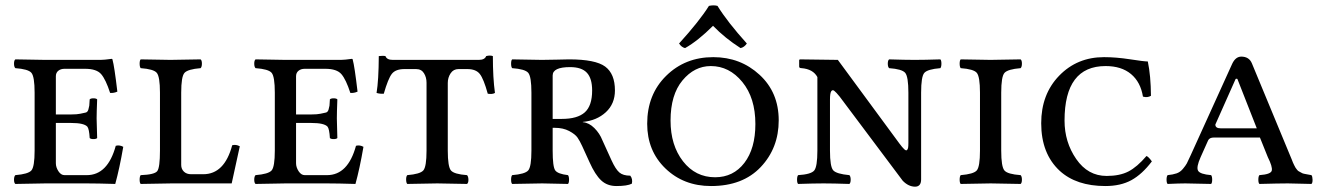

<svg xmlns="http://www.w3.org/2000/svg" viewBox="-20 -683 4920 715"><path d="M245.1 -225.1H188V-75.2Q188 -60.1 197.5 -45.4Q207 -30.8 220.2 -30.8H303.2Q381.3 -30.8 411.1 -140.1Q425.3 -144 439 -136.2Q424.8 -54.2 409.2 2Q343.3 0 303.2 0H148.9Q79.1 1 37.1 2Q32.2 -2 32.2 -13.9Q32.2 -25.9 37.1 -30.8Q85 -34.7 96.9 -48.3Q108.9 -62 108.9 -122.1V-337.9Q108.9 -397.9 96.9 -411.9Q85 -425.8 37.1 -429.2Q32.2 -434.1 32.2 -446Q32.2 -458 37.1 -461.9L147.9 -460H355Q368.2 -460 396 -463.9Q398.9 -463.9 398.9 -460.9Q405.8 -437 417 -341.8Q403.8 -335.9 390.1 -336.9Q374 -386.7 356.9 -406.7Q339.8 -426.8 296.9 -426.8H220.2Q206.1 -426.8 197 -419.4Q188 -412.1 188 -398.9V-256.8H245.1Q267.1 -256.8 279.1 -259.5Q291 -262.2 298.6 -263.7Q306.2 -265.1 309.1 -275.1Q312 -285.2 312.5 -289.6Q313 -293.9 314 -313Q317.9 -316.9 327.9 -316.9Q337.9 -316.9 341.8 -313Q339.8 -263.2 339.8 -242.2Q339.8 -227.1 341.8 -168.9Q337.9 -165 327.9 -165Q317.9 -165 314 -168.9Q312 -203.1 305.2 -211.4Q292.5 -225.1 245.1 -225.1Z M842.8 0H618.7Q552.7 1 503.9 2Q500 -2 500 -13.9Q500 -25.9 503.9 -30.8Q555.7 -32.7 565.7 -45.9Q575.7 -59.1 575.7 -122.1V-337.9Q575.7 -397.9 563.7 -411.9Q551.8 -425.8 503.9 -429.2Q500 -434.1 500 -446Q500 -458 503.9 -461.9Q589.8 -460 614.7 -460Q642.6 -460 727.1 -461.9Q731.9 -458 731.9 -446Q731.9 -434.1 727.1 -429.2Q679.2 -425.3 667 -411.6Q654.8 -397.9 654.8 -337.9V-68.8Q654.8 -53.7 664.8 -43.9Q674.8 -34.2 691.9 -34.2H736.8Q815.9 -34.2 844.7 -142.1Q858.9 -146 873 -138.2Z M1139.6 -225.1H1082.5V-75.2Q1082.5 -60.1 1092 -45.4Q1101.6 -30.8 1114.7 -30.8H1197.8Q1275.9 -30.8 1305.7 -140.1Q1319.8 -144 1333.5 -136.2Q1319.3 -54.2 1303.7 2Q1237.8 0 1197.8 0H1043.5Q973.6 1 931.6 2Q926.8 -2 926.8 -13.9Q926.8 -25.9 931.6 -30.8Q979.5 -34.7 991.5 -48.3Q1003.4 -62 1003.4 -122.1V-337.9Q1003.4 -397.9 991.5 -411.9Q979.5 -425.8 931.6 -429.2Q926.8 -434.1 926.8 -446Q926.8 -458 931.6 -461.9L1042.5 -460H1249.5Q1262.7 -460 1290.5 -463.9Q1293.5 -463.9 1293.5 -460.9Q1300.3 -437 1311.5 -341.8Q1298.3 -335.9 1284.7 -336.9Q1268.6 -386.7 1251.5 -406.7Q1234.4 -426.8 1191.4 -426.8H1114.7Q1100.6 -426.8 1091.6 -419.4Q1082.5 -412.1 1082.5 -398.9V-256.8H1139.6Q1161.6 -256.8 1173.6 -259.5Q1185.5 -262.2 1193.1 -263.7Q1200.7 -265.1 1203.6 -275.1Q1206.5 -285.2 1207 -289.6Q1207.5 -293.9 1208.5 -313Q1212.4 -316.9 1222.4 -316.9Q1232.4 -316.9 1236.3 -313Q1234.4 -263.2 1234.4 -242.2Q1234.4 -227.1 1236.3 -168.9Q1232.4 -165 1222.4 -165Q1212.4 -165 1208.5 -168.9Q1206.5 -203.1 1199.7 -211.4Q1187 -225.1 1139.6 -225.1Z M1647.5 -122.1Q1647.5 -62 1659.4 -48.1Q1671.4 -34.2 1719.2 -30.8Q1724.1 -25.9 1724.4 -13.9Q1724.6 -2 1719.2 2Q1633.3 0 1608.4 0Q1580.6 0 1496.6 2Q1492.7 -2 1492.4 -13.9Q1492.2 -25.9 1496.6 -30.8Q1544.4 -34.7 1556.4 -48.3Q1568.4 -62 1568.4 -122.1V-375Q1568.4 -395 1558.8 -410.4Q1549.3 -425.8 1529.3 -425.8H1486.3Q1453.1 -425.8 1439.2 -408Q1425.3 -390.1 1409.2 -334Q1395 -333 1382.3 -336.9Q1390.1 -383.8 1390.6 -474.1Q1405.8 -476.1 1415.5 -474.1Q1420.4 -460 1442.4 -460H1763.2Q1785.2 -460 1790.5 -474.1Q1804.7 -478 1815.4 -474.1Q1815.4 -392.1 1823.2 -336.9Q1813.5 -331.1 1796.4 -334Q1781.2 -389.2 1766.8 -407.5Q1752.4 -425.8 1720.2 -425.8H1687.5Q1668.5 -425.8 1658 -409.9Q1647.5 -394 1647.5 -374Z M2185.1 -346.2Q2185.1 -391.1 2165.5 -412.1Q2146 -433.1 2103 -433.1Q2038.1 -433.1 2038.1 -401.9V-240.2H2072.3Q2130.4 -240.2 2157.7 -264.6Q2185.1 -289.1 2185.1 -346.2ZM2038.1 -122.1Q2038.1 -62 2047.6 -48.6Q2057.1 -35.2 2095.2 -30.8Q2099.1 -25.9 2099.1 -13.9Q2099.1 -2 2095.2 2Q2009.3 0 1999 0Q1971.2 0 1887.2 2Q1883.3 -2 1883.3 -13.9Q1883.3 -25.9 1887.2 -30.8Q1935.1 -34.7 1947 -48.3Q1959 -62 1959 -122.1V-337.9Q1959 -397.9 1947 -411.9Q1935.1 -425.8 1887.2 -429.2Q1883.3 -434.1 1883.3 -446Q1883.3 -458 1887.2 -461.9Q1973.1 -460 1998 -460Q2019 -460 2053.7 -460.9Q2088.4 -461.9 2099.1 -461.9Q2197.3 -461.9 2233.6 -435.1Q2270 -408.2 2270 -346.2Q2270 -296.4 2236.1 -265.1Q2202.1 -233.9 2150.4 -229V-228Q2173.3 -226.1 2193.4 -206.1Q2213.4 -186 2223.1 -161.1L2257.3 -85.9Q2272.5 -52.7 2286.4 -40.8Q2300.3 -28.8 2327.1 -28.8Q2336.9 -16.6 2333 1Q2315.9 9.8 2275.4 9.8Q2241.2 9.8 2218.8 -11.2Q2196.3 -32.2 2175.3 -79.1L2147.9 -139.2Q2139.2 -158.2 2130.6 -170.7Q2122.1 -183.1 2099.6 -195.1Q2077.1 -207 2046.4 -207H2038.1Z M2627 -437Q2565.9 -437 2521.5 -383.5Q2477.1 -330.1 2477.1 -233.9Q2477.1 -142.1 2523.4 -82.5Q2569.8 -22.9 2643.1 -22.9Q2710.9 -22.9 2752 -76.4Q2793 -129.9 2793 -221.2Q2793 -318.4 2744.4 -377.7Q2695.8 -437 2627 -437ZM2879.9 -234.9Q2879.9 -131.8 2813 -61Q2746.1 9.8 2627.9 9.8Q2525.9 9.8 2458 -55.7Q2390.1 -121.1 2390.1 -222.2Q2390.1 -331.1 2460.7 -400.6Q2531.2 -470.2 2636.2 -470.2Q2737.3 -470.2 2808.6 -404.5Q2879.9 -338.9 2879.9 -234.9ZM2651.9 -661.1Q2689 -601.1 2761.2 -521Q2751.5 -506.8 2737.8 -503.9Q2679.7 -541 2635.3 -586.9Q2579.1 -530.8 2531.2 -503.9Q2518.1 -506.8 2508.8 -521Q2585 -605 2620.1 -661.1Q2637.7 -665 2651.9 -661.1Z M3070.8 -122.1Q3070.8 -62 3083 -48.6Q3095.2 -35.2 3143.1 -30.8Q3147.9 -25.9 3147.9 -13.9Q3147.9 -2 3143.1 2Q3083 0 3046.9 0Q3011.7 0 2952.1 2Q2948.2 -2 2948.2 -13.9Q2948.2 -25.9 2952.1 -30.8Q3000 -33.7 3012 -47.9Q3023.9 -62 3023.9 -122.1V-396Q3007.8 -425.8 2964.8 -429.2Q2956.1 -429.2 2956.1 -435.1V-459L2958 -461.9L3100.1 -460L3329.1 -148.9Q3340.3 -133.8 3347.2 -127.4Q3354 -121.1 3357.4 -124Q3360.8 -127 3361.8 -133.1Q3362.8 -139.2 3362.8 -150.9V-337.9Q3362.8 -397.9 3350.8 -411.9Q3338.9 -425.8 3291 -429.2Q3286.1 -434.1 3286.1 -446Q3286.1 -458 3291 -461.9Q3351.1 -460 3386.2 -460Q3422.4 -460 3481.9 -461.9Q3485.8 -458 3485.8 -446Q3485.8 -434.1 3481.9 -429.2Q3434.1 -425.3 3422.1 -411.6Q3410.2 -397.9 3410.2 -337.9V-15.1Q3410.2 11.7 3388.2 12.2Q3363.3 12.2 3341.8 -9.8L3106.9 -323.2Q3093.8 -339.4 3086.9 -344.7Q3080.1 -350.1 3075.4 -343Q3070.8 -335.9 3070.8 -312Z M3708.5 -337.9V-122.1Q3708.5 -62 3720.5 -48.1Q3732.4 -34.2 3780.8 -30.8Q3785.6 -25.9 3785.6 -13.9Q3785.6 -2 3780.8 2Q3694.8 0 3669.4 0Q3641.6 0 3557.6 2Q3553.7 -2 3553.7 -13.9Q3553.7 -25.9 3557.6 -30.8Q3605.5 -34.7 3617.4 -48.3Q3629.4 -62 3629.4 -122.1V-337.9Q3629.4 -397.9 3617.4 -411.9Q3605.5 -425.8 3557.6 -429.2Q3553.7 -434.1 3553.7 -446Q3553.7 -458 3557.6 -461.9Q3643.6 -460 3668.5 -460Q3696.3 -460 3780.8 -461.9Q3785.6 -458 3785.6 -446Q3785.6 -434.1 3780.8 -429.2Q3732.9 -425.3 3720.7 -411.6Q3708.5 -397.9 3708.5 -337.9Z M4096.2 9.8Q3988.3 9.8 3926.3 -46.9Q3857.4 -110.8 3857.4 -224.1Q3857.4 -332 3924.3 -401.1Q3991.2 -470.2 4091.3 -470.2Q4136.2 -470.2 4188.2 -462.2Q4240.2 -454.1 4254.4 -454.1Q4265.6 -400.9 4266.1 -326.2Q4252.9 -318.4 4236.3 -323.2Q4227.5 -377.4 4191.9 -407.2Q4156.2 -437 4097.2 -437Q3944.3 -437 3944.3 -233.9Q3944.3 -153.8 3987.8 -90.8Q4031.2 -27.8 4101.1 -27.8Q4149.9 -27.8 4182.1 -44.4Q4214.4 -61 4249.5 -102.1Q4257.3 -99.1 4269.5 -82Q4233.4 -34.2 4193.4 -12.2Q4153.3 9.8 4096.2 9.8Z M4414.1 -105 4568.8 -445.8Q4581.1 -471.7 4602.1 -472.2Q4631.8 -472.2 4642.1 -446.8L4784.2 -104Q4786.1 -100.1 4790 -90.1Q4793.9 -80.1 4794.9 -77.6Q4795.9 -75.2 4799.6 -67.6Q4803.2 -60.1 4804.7 -58.1Q4806.2 -56.2 4810.1 -51Q4814 -45.9 4816.9 -44.9Q4819.8 -43.9 4825 -40.5Q4830.1 -37.1 4835.4 -36.1Q4840.8 -35.2 4847.9 -33.7Q4855 -32.2 4863.8 -30.8Q4867.7 -25.9 4867.9 -13.9Q4868.2 -2 4863.8 2Q4789.6 0 4775.9 0Q4743.7 0 4669.9 2Q4666 -2 4666 -13.9Q4666 -25.9 4669.9 -30.8Q4712.9 -33.7 4716.1 -47.9Q4719.2 -62 4701.2 -98.1L4671.9 -170.9H4501Q4483.9 -170.9 4479 -160.2L4451.2 -98.1Q4434.1 -60.1 4441.7 -47.1Q4449.2 -34.2 4490.2 -30.8Q4494.1 -25.9 4494.1 -13.9Q4494.1 -2 4490.2 2Q4416 0 4394 0Q4372.1 0 4328.1 2Q4324.2 -2 4324.2 -13.9Q4324.2 -25.9 4328.1 -30.8Q4348.1 -32.7 4361.6 -37.4Q4375 -42 4385 -54Q4395 -65.9 4399.7 -74.5Q4404.3 -83 4414.1 -105ZM4660.2 -205.1 4587.9 -389.2Q4583 -391.1 4581.1 -388.2L4505.9 -219.2Q4505.9 -205.1 4525.9 -205.1Z"/></svg>

Font: Linux Libertine Capitals
Style: Small Caps
Weight: 400
Designer: Philipp H. Poll
Foundry: Philipp H. Poll
Version: Version 5.1.3